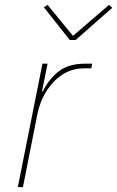

<svg xmlns="http://www.w3.org/2000/svg" viewBox="-20 -767 480 787"><path d="M290 -603H266L160 -737L175 -747L279 -620L427 -747L440 -735ZM74 0H53L154 -506H175L152 -392H155Q183 -447 223.5 -476.5Q264 -506 328 -506H358L354 -487H325Q253 -487 200.5 -432Q148 -377 132 -293Z"/></svg>

Font: IBM Plex Sans Thin
Style: Italic
Weight: 100
Italic angle: -11.31°
Designer: Mike Abbink, Paul van der Laan, Pieter van Rosmalen
Foundry: Bold Monday
Version: Version 3.0